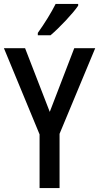

<svg xmlns="http://www.w3.org/2000/svg" viewBox="-20 -960 506 980"><path d="M379 -931V-940H264C242 -896 208 -841 173 -792V-780H238C283 -818 353 -892 379 -931ZM234 -389 108 -714H0L182 -274V0H284V-277L466 -714H359Z"/></svg>

Font: Noto Sans Gujarati UI Condensed Medium
Style: Regular
Weight: 500
Width: 3
Designer: Jelle Bosma - Monotype Design Team, Universal Thirst
Foundry: Monotype Imaging Inc.
Version: Version 2.106